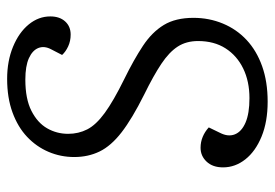

<svg xmlns="http://www.w3.org/2000/svg" viewBox="-136 -620 770 538"><g transform="rotate(-90 249.0 -351.0)"><path d="M468 -194Q468 -150 452 -111.5Q436 -73 406 -45Q376 -17 332.5 -1.5Q289 14 233 14Q177 14 135.5 -3Q94 -20 71.5 -48.5Q49 -77 49 -111Q49 -140 65 -157Q81 -174 104 -174Q120 -174 134.5 -168Q149 -162 161 -151L146 -120Q134 -97 141.5 -78Q149 -59 174.5 -48Q200 -37 243 -37Q290 -37 326 -54.5Q362 -72 382.5 -104Q403 -136 403 -181Q403 -214 387.5 -238Q372 -262 339 -284Q306 -306 253 -332Q185 -366 147 -395.5Q109 -425 93.5 -457Q78 -489 78 -528Q78 -566 92.5 -600Q107 -634 134.5 -660Q162 -686 203 -701Q244 -716 297 -716Q347 -716 387 -699.5Q427 -683 449.5 -655.5Q472 -628 472 -595Q472 -569 458 -553.5Q444 -538 421 -538Q403 -538 388 -545Q373 -552 364 -562L380 -593Q390 -612 383.5 -628.5Q377 -645 355 -655Q333 -665 295 -665Q241 -665 207.5 -648Q174 -631 158.5 -604Q143 -577 143 -545Q143 -516 155.5 -491.5Q168 -467 201.5 -442.5Q235 -418 296 -388Q351 -361 389.5 -335.5Q428 -310 448 -277Q468 -244 468 -194Z"/></g></svg>

Font: Literata Light
Style: Italic
Weight: 300
Italic angle: -2°
Designer: Latin by Veronika Burian and Jose Scaglione. Greek by Irene Vlachou. Cyrillic by Vera Evstafieva
Foundry: TypeTogether
Version: Version 3.103;gftools[0.9.29]